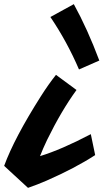

<svg xmlns="http://www.w3.org/2000/svg" viewBox="-101 -879 499 926"><path d="M92 -126Q194 -157 337 -232L358 -131Q261 -68 124 -8Q78 12 34 27L-81 -79Q-32 -213 95 -413Q133 -473 169 -518L268 -445Q195 -345 126 -204Q106 -162 92 -126ZM280 -544Q222 -679 142 -797L255 -859Q321 -739 378 -587Z"/></svg>

Font: Vampiro One
Style: Regular
Weight: 400
Designer: Riccardo De Franceschi
Foundry: Sorkin Type Co.
Version: Version 1.002